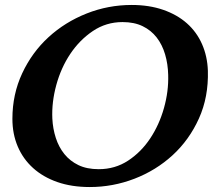

<svg xmlns="http://www.w3.org/2000/svg" viewBox="-20 -742 879 774"><path d="M30 -263Q30 -362 69.5 -446.5Q109 -531 175.5 -592Q242 -653 329 -687.5Q416 -722 511 -722Q581 -722 637.5 -702.5Q694 -683 733.5 -648Q773 -613 794.5 -564Q816 -515 818 -457Q821 -351 782 -264.5Q743 -178 676 -116.5Q609 -55 522 -21.5Q435 12 342 12Q269 12 211.5 -8Q154 -28 113.5 -64.5Q73 -101 51.5 -151.5Q30 -202 30 -263ZM378 -60Q444 -60 496.5 -94.5Q549 -129 585.5 -184Q622 -239 641 -306.5Q660 -374 658 -440Q657 -484 645.5 -523Q634 -562 611.5 -591Q589 -620 555 -636.5Q521 -653 474 -653Q408 -653 354.5 -617Q301 -581 263.5 -525Q226 -469 207 -399.5Q188 -330 191 -264Q193 -223 205 -186Q217 -149 239.5 -121Q262 -93 296 -76.5Q330 -60 378 -60Z"/></svg>

Font: Lusitana
Style: Bold Italic
Weight: 700
Designer: Ana Paula Megda
Foundry: Ana Paula Megda
Version: Version 1.000; ttfautohint (v1.1) -l 8 -r 50 -G 200 -x 14 -D